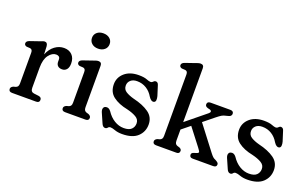

<svg xmlns="http://www.w3.org/2000/svg" viewBox="-84 -1134 2464 1538"><g transform="rotate(20 1148.0 -364.5)"><path d="M205 -444 208 -377.5Q228.5 -428 264.5 -454.5Q300.5 -481 342.5 -481Q385.5 -481 411.2 -454.8Q437 -428.5 437 -383Q437 -349 422.2 -331.5Q407.5 -314 383.5 -314Q359 -314 346.2 -326.8Q333.5 -339.5 333.5 -361.5V-378Q333.5 -395.5 324.2 -402.8Q315 -410 300 -410Q266.5 -410 238.5 -373.2Q210.5 -336.5 210.5 -265V-93.5Q210.5 -59 239 -55.5L280 -50.5Q305.5 -47 305.5 -24.5Q305.5 0 276.5 0H72.5Q43.5 0 43.5 -24.5Q43.5 -41 65 -50.5L83.5 -55.5Q94.5 -59 100.5 -67.5Q106.5 -76 106.5 -93.5V-354Q106.5 -370.5 101.2 -377.2Q96 -384 86 -386L55 -388Q35.5 -393.5 35.5 -410Q35.5 -428.5 61 -437.5L136.5 -463.5Q149.5 -468.5 160.5 -472.5Q171.5 -476.5 179 -476.5Q202.5 -476.5 205 -444Z M597.5 -568.5Q564.5 -568.5 543.8 -586.8Q523 -605 523 -634.5Q523 -663 543.8 -681Q564.5 -699 597.5 -699Q631.5 -699 652.5 -681Q673.5 -663 673.5 -634.5Q673.5 -605 652.5 -586.8Q631.5 -568.5 597.5 -568.5ZM664.5 -446.5V-93.5Q664.5 -76 670.5 -67.5Q676.5 -59 687.5 -55.5L705 -50.5Q726.5 -41 726.5 -24.5Q726.5 0 697.5 0H524.5Q495.5 0 495.5 -24.5Q495.5 -41 517 -50.5L535.5 -55.5Q546.5 -59 552.5 -67.5Q558.5 -76 558.5 -93.5V-354Q558.5 -370.5 553.2 -377.2Q548 -384 538 -386L507 -388Q487.5 -393.5 487.5 -410Q487.5 -428.5 513 -437.5L588.5 -463.5Q603 -469 614.8 -472.8Q626.5 -476.5 636.5 -476.5Q664.5 -476.5 664.5 -446.5Z M983 -431Q948 -431 928 -413Q908 -395 908 -368Q908 -334.5 935.5 -317.5Q963 -300.5 1004 -289.5Q1087.5 -270 1137.5 -234.2Q1187.5 -198.5 1187.5 -135.5Q1187.5 -73.5 1143.8 -32.5Q1100 8.5 1012 8.5Q975.5 8.5 949.5 -1Q923.5 -10.5 909 -10.5Q895.5 -10.5 888 -0.5Q880.5 9.5 868 9.5Q848 9.5 837 -18L801.5 -99Q793 -119.5 797.5 -133Q802 -146.5 814.5 -150Q840.5 -158 860.5 -131.5Q889 -88 927.5 -64.5Q966 -41 1008 -41Q1053 -41 1073.2 -61Q1093.5 -81 1093.5 -111Q1093.5 -144.5 1062.5 -162.5Q1031.5 -180.5 986 -191.5Q907.5 -207 861 -242.8Q814.5 -278.5 814.5 -345Q814.5 -403 859.2 -442Q904 -481 979 -481Q1023.5 -481 1047.5 -471.5Q1071.5 -462 1083 -462Q1095.5 -462 1104 -471.5Q1112.5 -481 1123 -481Q1142 -481 1148.5 -458L1175 -374.5Q1180 -357 1178.8 -340.8Q1177.5 -324.5 1163 -320.5Q1141.5 -315.5 1120 -348.5Q1097.5 -387.5 1062.2 -409.2Q1027 -431 983 -431Z M1300.5 0Q1271.5 0 1271.5 -24.5Q1271.5 -41 1293 -50.5L1311.5 -55.5Q1322.5 -59 1328.5 -67.5Q1334.5 -76 1334.5 -93.5V-615Q1334.5 -631.5 1329.2 -638.2Q1324 -645 1314 -647L1283 -649Q1263.5 -654.5 1263.5 -671Q1263.5 -689.5 1289 -698.5L1364.5 -724.5Q1379 -730 1390.8 -733.8Q1402.5 -737.5 1412.5 -737.5Q1440.5 -737.5 1440.5 -707.5V-249L1608.5 -386Q1620 -395 1619.8 -403.8Q1619.5 -412.5 1606.5 -417L1588 -421.5Q1574 -426 1569.5 -432.2Q1565 -438.5 1565 -446Q1565 -470.5 1594 -470.5H1761.5Q1790.5 -470.5 1790.5 -446Q1790.5 -436 1782.8 -428Q1775 -420 1747.5 -414.5Q1726 -410.5 1711.2 -401.8Q1696.5 -393 1671.5 -373L1582 -300.5L1741 -92.5Q1755 -74.5 1764.5 -66.2Q1774 -58 1787 -53Q1800 -46 1807.5 -39.5Q1815 -33 1815 -23.5Q1815 0 1786 0H1612Q1585 0 1585 -24.5Q1585 -32.5 1589.8 -37.8Q1594.5 -43 1607.5 -47L1626 -53Q1645.5 -59.5 1642 -68.8Q1638.5 -78 1622.5 -99L1511.5 -243L1440.5 -185.5V-93.5Q1440.5 -74.5 1446.2 -65.8Q1452 -57 1463 -53.5L1481 -48Q1500 -40 1500 -24.5Q1500 0 1473 0Z M2050.5 -431Q2015.5 -431 1995.5 -413Q1975.5 -395 1975.5 -368Q1975.5 -334.5 2003 -317.5Q2030.5 -300.5 2071.5 -289.5Q2155 -270 2205 -234.2Q2255 -198.5 2255 -135.5Q2255 -73.5 2211.2 -32.5Q2167.5 8.5 2079.5 8.5Q2043 8.5 2017 -1Q1991 -10.5 1976.5 -10.5Q1963 -10.5 1955.5 -0.5Q1948 9.5 1935.5 9.5Q1915.5 9.5 1904.5 -18L1869 -99Q1860.5 -119.5 1865 -133Q1869.5 -146.5 1882 -150Q1908 -158 1928 -131.5Q1956.5 -88 1995 -64.5Q2033.5 -41 2075.5 -41Q2120.5 -41 2140.8 -61Q2161 -81 2161 -111Q2161 -144.5 2130 -162.5Q2099 -180.5 2053.5 -191.5Q1975 -207 1928.5 -242.8Q1882 -278.5 1882 -345Q1882 -403 1926.8 -442Q1971.5 -481 2046.5 -481Q2091 -481 2115 -471.5Q2139 -462 2150.5 -462Q2163 -462 2171.5 -471.5Q2180 -481 2190.5 -481Q2209.5 -481 2216 -458L2242.5 -374.5Q2247.5 -357 2246.2 -340.8Q2245 -324.5 2230.5 -320.5Q2209 -315.5 2187.5 -348.5Q2165 -387.5 2129.8 -409.2Q2094.5 -431 2050.5 -431Z"/></g></svg>

Font: Fraunces 9pt SuperSoft
Style: Regular
Weight: 400
Version: Version 1.000;[b76b70a41]